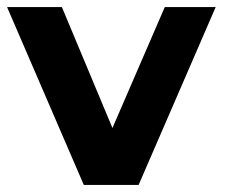

<svg xmlns="http://www.w3.org/2000/svg" viewBox="-26 -523 636 543"><path d="M584 -503 366 0H211L-6 -503H149L292 -161L440 -503Z"/></svg>

Font: Montserrat GRBold
Style: Regular
Weight: 700
Designer: Julieta Ulanovsky
Foundry: Julieta Ulanovsky
Version: Version 1.00 May 29, 2023, initial release